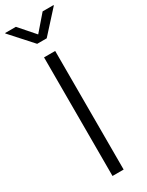

<svg xmlns="http://www.w3.org/2000/svg" viewBox="-268 -981 783 1020"><g transform="rotate(-30 123.5 -471.5)"><path d="M157.7 -727.5V0H89.4V-727.5ZM41 -942.9 123.5 -848.6 205.1 -942.9H272V-939.9L152.3 -808.1H93.8L-24.9 -939.9V-942.9Z"/></g></svg>

Font: Inter 20pt Light
Style: Regular
Weight: 300
Version: Version 4.001;git-66647c0bb